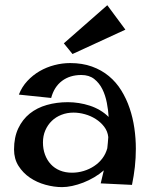

<svg xmlns="http://www.w3.org/2000/svg" viewBox="-20 -727 596 755"><path d="M376 -5.9 388.2 -57.1Q371.1 -42 350.3 -29.8Q329.6 -17.6 307.6 -9Q285.6 -0.5 263.9 4.2Q242.2 8.8 224.1 8.8Q192.4 8.8 158.7 -0.5Q125 -9.8 97.7 -28.3Q70.3 -46.9 52.7 -74.7Q35.2 -102.5 35.2 -139.2Q35.2 -187 51.8 -222.2Q68.4 -257.3 96.9 -280.3Q125.5 -303.2 164.1 -314.2Q202.6 -325.2 247.1 -325.2Q268.1 -325.2 290 -321.8Q312 -318.4 333 -311.5Q354 -304.7 373 -293.5Q392.1 -282.2 407.2 -267.1Q405.8 -293.5 400.1 -322.8Q394.5 -352.1 382.6 -376.2Q370.6 -400.4 350.6 -416.3Q330.6 -432.1 299.8 -432.1Q254.9 -432.1 223.9 -408.9Q192.9 -385.7 181.2 -341.8L54.2 -355Q65.9 -385.3 87.4 -408.4Q108.9 -431.6 136 -447.3Q163.1 -462.9 193.8 -470.9Q224.6 -479 255.9 -479Q303.7 -479 341.6 -465.3Q379.4 -451.7 408.2 -427.7Q437 -403.8 457 -371.3Q477.1 -338.9 489.7 -301.5Q502.4 -264.2 508.3 -223.4Q514.2 -182.6 514.2 -142.1Q514.2 -106 510.3 -70.6Q506.3 -35.2 499 0ZM401.9 -144Q403.3 -155.3 404.1 -166Q404.8 -176.8 405.8 -188Q403.3 -210.9 389.6 -228.8Q376 -246.6 356.4 -259Q336.9 -271.5 314 -277.8Q291 -284.2 269 -284.2Q243.7 -284.2 221.7 -275.6Q199.7 -267.1 183.6 -251.5Q167.5 -235.8 158.2 -214.4Q148.9 -192.9 148.9 -167Q148.9 -140.6 157 -118.9Q165 -97.2 179.7 -81.3Q194.3 -65.4 215.6 -56.6Q236.8 -47.9 263.2 -47.9Q286.6 -47.9 309.1 -54.7Q331.5 -61.5 350.3 -74Q369.1 -86.4 382.6 -104.2Q396 -122.1 401.9 -144ZM473.1 -610.4 265.1 -514.6 231 -556.6 401.9 -706.5Z"/></svg>

Font: Original Surfer
Style: Regular
Weight: 400
Designer: Astigmatic (AOETI)
Foundry: Astigmatic (AOETI)
Version: Version 1.001